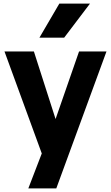

<svg xmlns="http://www.w3.org/2000/svg" viewBox="-20 -841 618 1071"><path d="M213 15 5 -554H169L290 -177L421 -554H574L294 210H138ZM311 -821H482L338 -631H200Z"/></svg>

Font: Application
Style: Bold
Weight: 700
Designer: Wei Huang
Foundry: Wei Huang
Version: Version 0.012